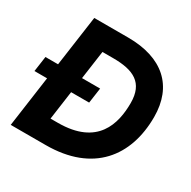

<svg xmlns="http://www.w3.org/2000/svg" viewBox="-161 -847 989 996"><g transform="rotate(30 333.0 -348.5)"><path d="M28 0H237.5C520.5 0 652 -172.5 652 -407C652 -592 536 -697 329 -697H126L83.5 -395H8L-5 -303.5H70.5ZM190.5 -131.5 214.5 -303.5H322.5L335.5 -395H227L251 -565.5H315.5C437.5 -565.5 510.5 -530 510.5 -409.5C510.5 -285.5 471.5 -131.5 234.5 -131.5Z"/></g></svg>

Font: HK Grotesk ExtraBold
Style: Italic
Weight: 800
Italic angle: -16°
Designer: Alfredo Marco Pradil
Foundry: Hanken Design Co.
Version: Version 3.001;FEAKit 1.0